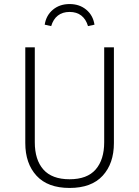

<svg xmlns="http://www.w3.org/2000/svg" viewBox="-20 -918 688 949"><path d="M543 -211Q543 -110 487.5 -49.5Q432 11 324 11Q216 11 160.5 -49.5Q105 -110 105 -211V-684H152V-215Q152 -128 194.5 -80Q237 -32 324 -32Q411 -32 453 -80.5Q495 -129 495 -215V-684H543ZM447 -796 415 -789Q405 -823 382 -841Q359 -859 324 -859Q289 -859 266 -841Q243 -823 233 -789L201 -796Q208 -842 241.5 -870Q275 -898 324 -898Q373 -898 406.5 -870Q440 -842 447 -796Z"/></svg>

Font: FiraGO ExtraLight
Style: Regular
Weight: 200
Designer: bBox Type
Foundry: bBox Type GmbH
Version: Version 1.001